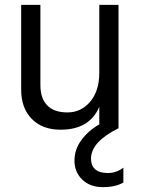

<svg xmlns="http://www.w3.org/2000/svg" viewBox="-20 -527 580 789"><path d="M487 223Q455 242 402.5 242Q350 242 318 211Q286 180 286 133.5Q286 87 314.5 48.5Q343 10 388 -16V-88Q348 6 229 6Q154 6 110.5 -38.5Q67 -83 67 -158V-507H146V-178Q146 -123 174 -94Q202 -65 257.5 -65Q313 -65 350.5 -109Q388 -153 388 -228V-507H467V0Q354 56 354 125Q354 154 371.5 169Q389 184 423.5 184Q458 184 487 162Z"/></svg>

Font: Hind Colombo
Style: Regular
Weight: 400
Designer: Jyotish Sonowal, Aditi Pimprikar
Foundry: Indian Type Foundry
Version: Version 1.000;PS 1.0;hotconv 1.0.86;makeotf.lib2.5.63406; tt